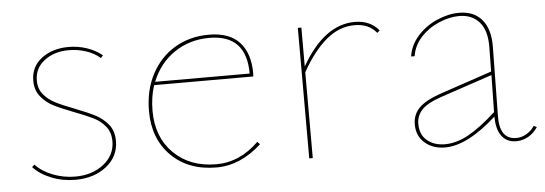

<svg xmlns="http://www.w3.org/2000/svg" viewBox="-37 -500 1688 595"><g transform="rotate(-5 807.5 -203.0)"><path d="M46 -48 54 -55Q74 -33 107.5 -20Q141 -7 177 -7Q230 -7 265.5 -35Q301 -63 301 -106Q301 -134 286 -152.5Q271 -171 248.5 -182Q226 -193 189 -207Q150 -222 127.5 -233.5Q105 -245 89 -265Q73 -285 73 -314Q73 -358 107 -383.5Q141 -409 191 -409Q220 -409 247 -400Q274 -391 295 -374L288 -366Q270 -382 244 -390.5Q218 -399 191 -399Q145 -399 114.5 -375.5Q84 -352 84 -314Q84 -288 98.5 -270.5Q113 -253 134.5 -242Q156 -231 193 -217Q234 -201 257 -189Q280 -177 296 -157Q312 -137 312 -106Q312 -58 273.5 -27.5Q235 3 177 3Q137 3 102 -11Q67 -25 46 -48Z M756 -57Q690 3 616 3Q528 3 475 -50Q422 -103 422 -189Q422 -254 448.5 -304Q475 -354 521.5 -381.5Q568 -409 627 -409Q691 -409 722.5 -374.5Q754 -340 754 -278Q754 -271 753 -268H445Q433 -232 433 -189Q433 -107 483.5 -57Q534 -7 616 -7Q689 -7 748 -65ZM449 -278H743Q743 -399 628 -399Q566 -399 518.5 -366.5Q471 -334 449 -278Z M1156 -376 1148 -369Q1124 -399 1080 -399Q1032 -399 991.5 -365Q951 -331 915 -267V0H904V-406H915V-285Q986 -409 1081 -409Q1129 -409 1156 -376Z M1615 -35Q1603 -17 1585.5 -7Q1568 3 1548 3Q1519 3 1503 -18Q1487 -39 1487 -79Q1396 3 1327 3Q1289 3 1264 -18.5Q1239 -40 1239 -76Q1239 -106 1258.5 -126.5Q1278 -147 1323 -163L1489 -219L1490 -294Q1491 -346 1468 -372.5Q1445 -399 1405 -399Q1375 -399 1342 -385Q1309 -371 1285.5 -345.5Q1262 -320 1257 -287H1246Q1251 -322 1276 -350Q1301 -378 1336.5 -393.5Q1372 -409 1406 -409Q1452 -409 1477 -379Q1502 -349 1501 -294L1498 -82Q1496 -7 1549 -7Q1565 -7 1580 -15.5Q1595 -24 1606 -40ZM1327 -7Q1363 -7 1401 -28Q1439 -49 1487 -93L1489 -208L1328 -154Q1284 -139 1267 -120.5Q1250 -102 1250 -77Q1250 -43 1272 -25Q1294 -7 1327 -7Z"/></g></svg>

Font: Ysabeau Hairline
Style: Regular
Weight: 100
Designer: Christian Thalmann (Catharsis Fonts)
Version: Version 0.003